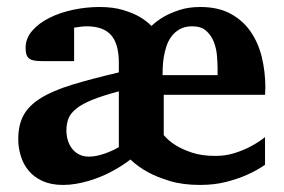

<svg xmlns="http://www.w3.org/2000/svg" viewBox="-20 -521 811 549"><path d="M602.1 -327.1Q602.1 -342.3 600.3 -362.5Q598.6 -382.8 591.3 -401.4Q584 -419.9 569.6 -432.9Q555.2 -445.8 529.8 -445.8Q508.8 -445.8 494.4 -437.7Q480 -429.7 470.5 -417Q460.9 -404.3 455.8 -388.4Q450.7 -372.6 448.2 -356.9Q445.8 -341.3 445.3 -327.9Q444.8 -314.5 444.8 -306.2H602.1ZM319.8 -259.8Q272 -247.1 242.4 -234.9Q212.9 -222.7 196.8 -209.2Q180.7 -195.8 175.3 -180.9Q169.9 -166 169.9 -147.9Q169.9 -132.8 174.1 -119.4Q178.2 -106 186.3 -95.7Q194.3 -85.4 206.3 -79.3Q218.3 -73.2 233.9 -73.2Q248.5 -73.2 263.7 -77.1Q278.8 -81.1 291.5 -86.4Q306.2 -92.3 319.8 -100.1ZM738.8 -270Q738.8 -267.6 738.5 -263.9Q738.3 -260.3 738.3 -257.3Q737.8 -253.4 737.8 -250H448.2V-134.8Q462.4 -117.7 483.4 -105Q501.5 -93.8 529.3 -84.5Q557.1 -75.2 596.2 -75.2Q625.5 -75.2 651.4 -83.5Q677.2 -91.8 696.3 -102.1Q718.8 -113.8 737.8 -128.9V-49.8Q714.8 -33.7 686 -21Q661.1 -9.8 627.2 -1Q593.3 7.8 551.8 7.8Q502.9 7.8 465.8 -3.4Q428.7 -14.6 403.8 -28.3Q374 -44.4 353 -64.9Q326.2 -44.4 294.9 -28.3Q281.7 -21.5 266.1 -15.1Q250.5 -8.8 233.2 -3.7Q215.8 1.5 197.5 4.6Q179.2 7.8 160.2 7.8Q126.5 7.8 102.1 -3.2Q77.6 -14.2 62.3 -32.5Q46.9 -50.8 39.6 -74.5Q32.2 -98.1 32.2 -123Q32.2 -164.1 47.6 -191.9Q63 -219.7 96.9 -240.7Q130.9 -261.7 185.8 -278.6Q240.7 -295.4 319.8 -314V-341.8Q319.8 -395.5 297.6 -420.7Q275.4 -445.8 227.1 -445.8Q222.2 -445.8 216.3 -445.3Q210.4 -444.8 205.1 -443.8Q198.7 -442.9 191.9 -441.9V-346.2H102.1Q87.4 -346.2 77.9 -347.9Q68.4 -349.6 63 -354Q57.6 -358.4 55.4 -365.7Q53.2 -373 53.2 -383.8Q53.2 -411.6 72.3 -433.3Q91.3 -455.1 121.8 -470.2Q152.3 -485.4 189.9 -493.2Q227.5 -501 264.2 -501Q303.7 -501 331.8 -492.4Q359.9 -483.9 377.9 -473.6Q398.9 -461.4 413.1 -446.8Q428.2 -461.4 449.2 -473.6Q467.3 -483.9 493.2 -492.4Q519 -501 553.2 -501Q604 -501 639.4 -481.7Q674.8 -462.4 696.8 -430.4Q718.8 -398.4 728.8 -356.7Q738.8 -314.9 738.8 -270Z"/></svg>

Font: Charis SIL Viet
Style: Bold
Weight: 700
Foundry: SIL International
Version: Version 5.000